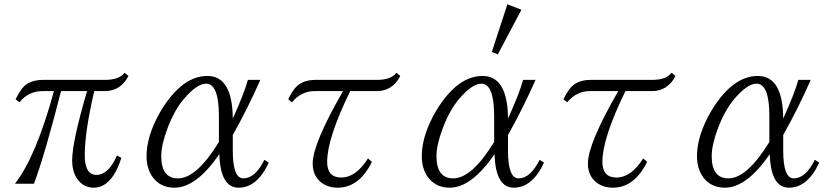

<svg xmlns="http://www.w3.org/2000/svg" viewBox="-20 -850 3841 886"><path d="M51.8 -391.6Q72.8 -433.6 90.8 -451.7Q122.1 -481.4 179.7 -481.4H464.8Q530.8 -481.4 554.7 -514.6L572.8 -499.5Q537.1 -429.7 463.9 -429.7H415Q371.1 -242.2 371.1 -133.8Q371.1 -43 424.8 -43Q481 -43 520 -132.8L540 -121.1Q496.1 16.1 412.1 16.1Q364.7 16.1 335.9 -24.9Q313 -58.6 313 -109.9Q313 -196.3 381.8 -429.7H261.7Q186.5 -134.8 136.7 -2H48.8Q146.5 -127 229 -429.7H177.7Q111.3 -429.7 69.8 -377.9Z M1220.2 -99.1Q1166.5 16.1 1081.1 16.1Q996.6 16.1 992.2 -138.7Q885.7 16.1 785.2 16.1Q721.2 16.1 685.1 -31.7Q656.2 -71.8 656.2 -128.9Q656.2 -226.1 723.1 -339.8Q820.3 -499.5 937 -499.5Q1052.7 -499.5 1054.2 -302.7Q1106.9 -419.4 1124 -481.4H1181.2Q1125 -353 1054.2 -227.1V-154.8Q1054.2 -26.9 1103 -26.9Q1157.7 -26.9 1200.2 -112.8ZM990.2 -194.8V-313.5Q990.2 -463.9 931.2 -463.9Q888.7 -463.9 828.1 -393.1Q782.2 -337.9 752 -254.9Q724.1 -180.7 724.1 -129.9Q724.1 -26.9 801.3 -26.9Q887.2 -26.9 990.2 -194.8Z M1310.1 -391.6Q1329.6 -432.1 1347.2 -449.7Q1378.9 -481.4 1436 -481.4H1719.2Q1785.2 -481.4 1809.1 -514.6L1827.1 -499.5Q1791.5 -429.7 1718.3 -429.7H1596.2Q1489.7 -212.4 1489.7 -103Q1489.7 -30.8 1554.7 -30.8Q1622.6 -30.8 1678.2 -119.1L1696.3 -103Q1637.2 16.1 1538.1 16.1Q1492.2 16.1 1460 -9.8Q1422.9 -41 1422.9 -95.7Q1422.9 -186.5 1563 -429.7H1433.1Q1370.1 -429.7 1327.1 -377.9Z M2321.3 -830.1 2386.2 -805.2 2277.3 -599.1 2249.5 -609.9ZM2490.2 -99.1Q2436.5 16.1 2351.1 16.1Q2266.6 16.1 2262.2 -138.7Q2155.8 16.1 2055.2 16.1Q1991.2 16.1 1955.1 -31.7Q1926.3 -71.8 1926.3 -128.9Q1926.3 -226.1 1993.2 -339.8Q2090.3 -499.5 2207 -499.5Q2322.8 -499.5 2324.2 -302.7Q2377 -419.4 2394 -481.4H2451.2Q2395 -353 2324.2 -227.1V-154.8Q2324.2 -26.9 2373 -26.9Q2427.7 -26.9 2470.2 -112.8ZM2260.3 -194.8V-313.5Q2260.3 -463.9 2201.2 -463.9Q2158.7 -463.9 2098.1 -393.1Q2052.2 -337.9 2022 -254.9Q1994.1 -180.7 1994.1 -129.9Q1994.1 -26.9 2071.3 -26.9Q2157.2 -26.9 2260.3 -194.8Z M2580.1 -391.6Q2599.6 -432.1 2617.2 -449.7Q2648.9 -481.4 2706.1 -481.4H2989.3Q3055.2 -481.4 3079.1 -514.6L3097.2 -499.5Q3061.5 -429.7 2988.3 -429.7H2866.2Q2759.8 -212.4 2759.8 -103Q2759.8 -30.8 2824.7 -30.8Q2892.6 -30.8 2948.2 -119.1L2966.3 -103Q2907.2 16.1 2808.1 16.1Q2762.2 16.1 2730 -9.8Q2692.9 -41 2692.9 -95.7Q2692.9 -186.5 2833 -429.7H2703.1Q2640.1 -429.7 2597.2 -377.9Z M3760.3 -99.1Q3706.5 16.1 3621.1 16.1Q3536.6 16.1 3532.2 -138.7Q3425.8 16.1 3325.2 16.1Q3261.2 16.1 3225.1 -31.7Q3196.3 -71.8 3196.3 -128.9Q3196.3 -226.1 3263.2 -339.8Q3360.4 -499.5 3477.1 -499.5Q3592.8 -499.5 3594.2 -302.7Q3647 -419.4 3664.1 -481.4H3721.2Q3665 -353 3594.2 -227.1V-154.8Q3594.2 -26.9 3643.1 -26.9Q3697.8 -26.9 3740.2 -112.8ZM3530.3 -194.8V-313.5Q3530.3 -463.9 3471.2 -463.9Q3428.7 -463.9 3368.2 -393.1Q3322.3 -337.9 3292 -254.9Q3264.2 -180.7 3264.2 -129.9Q3264.2 -26.9 3341.3 -26.9Q3427.2 -26.9 3530.3 -194.8Z"/></svg>

Font: I.MingCP
Style: Regular
Weight: 400
Designer: I.Font Project
Version: Version 8.000; Sep 06, 2022